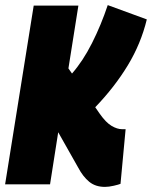

<svg xmlns="http://www.w3.org/2000/svg" viewBox="-37 -722 595 752"><path d="M-17 0 95 -700H270L231 -454L245 -434Q288 -483 323.5 -553.5Q359 -624 385 -702L538 -646Q515 -551 463.5 -466Q412 -381 336 -302L354 -276Q378 -242 400 -229Q422 -216 441 -216Q445 -216 448.5 -216Q452 -216 455 -216L435 -2Q428 1 408.5 5.5Q389 10 374 10Q337 10 312.5 -10Q288 -30 269 -66L191 -204L159 0Z"/></svg>

Font: Georama Condensed Black
Style: Italic
Weight: 900
Width: 3
Italic angle: -9°
Designer: Jean-Baptiste Levee
Foundry: Production Type
Version: Version 1.000